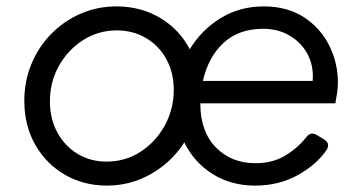

<svg xmlns="http://www.w3.org/2000/svg" viewBox="-20 -568 1129 600"><path d="M314 12Q242 12 183.5 -21.5Q125 -55 90.5 -115Q56 -175 56 -253Q56 -314 78 -367.5Q100 -421 139.5 -461.5Q179 -502 231.5 -525Q284 -548 344 -548Q420 -548 480.5 -512Q541 -476 573 -414Q609 -474 669 -511Q729 -548 804 -548Q878 -548 930 -514Q982 -480 1009 -425.5Q1036 -371 1036 -310Q1036 -294 1033 -275Q1030 -256 1028 -245H606Q606 -157 654.5 -107.5Q703 -58 778 -58Q831 -58 870 -81Q909 -104 937 -139Q951 -158 970 -146L992 -133Q1013 -120 1001 -100Q969 -53 910 -20.5Q851 12 777 12Q702 12 644 -24.5Q586 -61 556 -123Q517 -62 453 -25Q389 12 314 12ZM614 -315H957Q961 -361 941.5 -398Q922 -435 885.5 -456.5Q849 -478 803 -478Q726 -478 678.5 -434Q631 -390 614 -315ZM313 -63Q372 -63 419.5 -94Q467 -125 495 -176Q523 -227 523 -287Q523 -341 500 -383Q477 -425 436.5 -449Q396 -473 345 -473Q287 -473 239.5 -442.5Q192 -412 164 -362Q136 -312 136 -251Q136 -197 159 -154.5Q182 -112 222 -87.5Q262 -63 313 -63Z"/></svg>

Font: Pitagon Sans Text
Style: Italic
Weight: 400
Italic angle: -8°
Designer: Travis Tran
Foundry: Pitagon
Version: Version 1.001; ttfautohint (v1.8.4.7-5d5b);gftools[0.9.26]